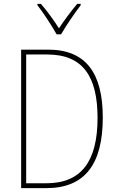

<svg xmlns="http://www.w3.org/2000/svg" viewBox="-20 -970 608 990"><path d="M272 -793H295C320 -837 364 -901 396 -943V-950H378C343 -908 311 -865 284 -824C258 -865 222 -915 191 -950H173V-943C201 -908 246 -839 272 -793ZM510 -364C510 -594 422 -714 229 -714H89V0H219C418 0 510 -124 510 -364ZM483 -362C483 -139 400 -25 219 -25H115V-689H224C410 -689 483 -572 483 -362Z"/></svg>

Font: Noto Sans Oriya Cond Thin
Style: Regular
Weight: 100
Width: 3
Designer: Amélie Bonet and Sol Matas
Foundry: Google LLC
Version: Version 2.006